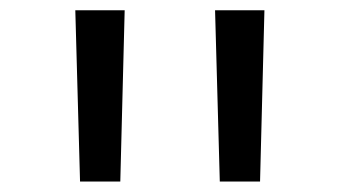

<svg xmlns="http://www.w3.org/2000/svg" viewBox="-20 -750 660 373"><path d="M135.5 -397.3 126.3 -730H222.2L213.7 -397.3ZM407 -397.3 397.8 -730H493.7L485.2 -397.3Z"/></svg>

Font: Monaspace Neon Var
Style: Regular
Weight: 400
Designer: Riley Cran and the Lettermatic Team
Version: Version 1.000 (Monaspace Neon Var)